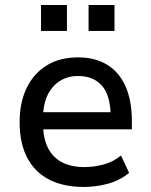

<svg xmlns="http://www.w3.org/2000/svg" viewBox="-20 -734 601 763"><path d="M313 9Q233 9 176 -20Q119 -49 88.5 -106.5Q58 -164 58 -249Q58 -325 85 -382.5Q112 -440 164 -473Q216 -506 290 -506Q359 -506 407 -476Q455 -446 479.5 -389.5Q504 -333 504 -253V-220H132V-288H437L420 -267Q420 -353 386 -392.5Q352 -432 290 -432Q250 -432 219 -413Q188 -394 169.5 -357Q151 -320 151 -262V-244Q151 -184 171 -145.5Q191 -107 227.5 -88.5Q264 -70 316 -70Q352 -70 390.5 -80Q429 -90 461 -116L493 -47Q455 -16 407.5 -3.5Q360 9 313 9ZM332 -611V-714H435V-611ZM143 -611V-714H246V-611Z"/></svg>

Font: Nunito Sans 7pt SemiCondensed Medium
Style: Regular
Weight: 500
Width: 4
Designer: Vernon Adams
Foundry: Vernon Adams
Version: Version 3.101;gftools[0.9.27]